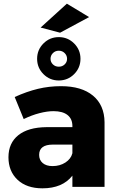

<svg xmlns="http://www.w3.org/2000/svg" viewBox="-20 -1017 641 1045"><path d="M549 -352V0H374V-61Q320 8 211 8Q125 8 75.5 -38.5Q26 -85 26 -161Q26 -238 79.5 -281Q133 -324 233 -325H374V-331Q374 -370 347.5 -391Q321 -412 271 -412Q237 -412 194.5 -401Q152 -390 109 -369L60 -489Q126 -519 186.5 -533.5Q247 -548 312 -548Q424 -548 486 -496.5Q548 -445 549 -352ZM374 -183V-230H268Q193 -230 193 -174Q193 -146 212.5 -129.5Q232 -113 266 -113Q306 -113 336 -132.5Q366 -152 374 -183ZM418 -697Q418 -648 383.5 -613.5Q349 -579 300 -579Q251 -579 216.5 -613.5Q182 -648 182 -697Q182 -746 216.5 -780.5Q251 -815 300 -815Q349 -815 383.5 -780.5Q418 -746 418 -697ZM255 -697Q255 -679 268 -666.5Q281 -654 300 -654Q319 -654 332 -666.5Q345 -679 345 -697Q345 -715 332 -728Q319 -741 300 -741Q281 -741 268 -728Q255 -715 255 -697ZM344 -997 465 -924 307 -839 201 -867Z"/></svg>

Font: Gontserrat
Style: Bold
Weight: 700
Designer: Julieta Ulanovsky
Foundry: Julieta Ulanovsky
Version: Version 6.001